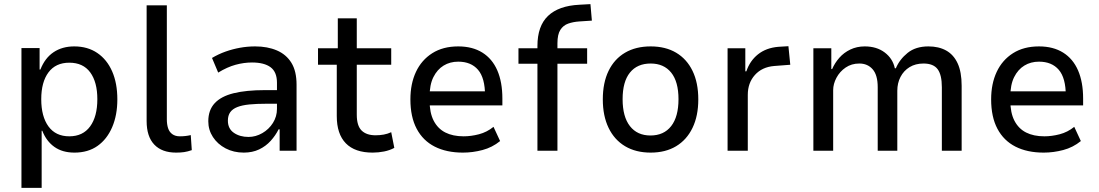

<svg xmlns="http://www.w3.org/2000/svg" viewBox="-20 -731 5329 931"><path d="M84 180V-498H172V-394H176Q198 -450 240 -478Q282 -506 340 -506Q405 -506 452 -474Q499 -442 524 -384.5Q549 -327 549 -249Q549 -173 524 -114.5Q499 -56 453 -23.5Q407 9 341 9Q283 9 244 -18.5Q205 -46 185 -97H182V180ZM316 -70Q382 -70 417 -118Q452 -166 452 -250Q452 -333 417.5 -380Q383 -427 316 -427Q250 -427 215 -380Q180 -333 180 -250Q180 -166 215 -118Q250 -70 316 -70Z M834 9Q765 9 728 -30Q691 -69 691 -144V-705H789V-152Q789 -128 795 -109.5Q801 -91 815.5 -80.5Q830 -70 852 -70Q866 -70 879.5 -71.5Q893 -73 905 -76L910 -3Q890 4 873 6.5Q856 9 834 9Z M1162 9Q1113 9 1074 -11.5Q1035 -32 1012.5 -66.5Q990 -101 990 -143Q990 -197 1021 -230.5Q1052 -264 1113 -279Q1174 -294 1264 -294H1338V-228H1273Q1224 -228 1189 -224.5Q1154 -221 1131 -212Q1108 -203 1096.5 -187Q1085 -171 1085 -146Q1085 -107 1114 -87Q1143 -67 1185 -67Q1220 -67 1252 -85.5Q1284 -104 1303.5 -135Q1323 -166 1323 -203V-330Q1323 -382 1292 -405Q1261 -428 1202 -428Q1163 -428 1122.5 -417Q1082 -406 1038 -379L1008 -450Q1040 -469 1074 -481Q1108 -493 1144 -499.5Q1180 -506 1217 -506Q1277 -506 1322.5 -486.5Q1368 -467 1393 -426.5Q1418 -386 1418 -320V0H1336V-104H1331Q1316 -74 1292.5 -48Q1269 -22 1236.5 -6.5Q1204 9 1162 9Z M1787 9Q1701 9 1657 -36Q1613 -81 1613 -168V-417H1522V-497H1618V-642H1710V-497H1877V-417H1710V-175Q1710 -121 1733.5 -98Q1757 -75 1801 -75Q1822 -75 1841 -78.5Q1860 -82 1877 -90L1892 -14Q1870 -2 1842.5 3.5Q1815 9 1787 9Z M2225 9Q2145 9 2088 -20Q2031 -49 2000.5 -106.5Q1970 -164 1970 -249Q1970 -325 1997 -382.5Q2024 -440 2076 -473Q2128 -506 2202 -506Q2271 -506 2319 -476Q2367 -446 2391.5 -389.5Q2416 -333 2416 -253V-220H2044V-288H2349L2332 -267Q2332 -353 2298 -392.5Q2264 -432 2202 -432Q2162 -432 2131 -413Q2100 -394 2081.5 -357Q2063 -320 2063 -262V-244Q2063 -184 2083 -145.5Q2103 -107 2139.5 -88.5Q2176 -70 2228 -70Q2264 -70 2302.5 -80Q2341 -90 2373 -116L2405 -47Q2367 -16 2319.5 -3.5Q2272 9 2225 9Z M2586 0V-422H2494V-497H2611L2586 -471V-508Q2586 -605 2637.5 -654Q2689 -703 2789 -708L2843 -711L2850 -631L2789 -627Q2759 -625 2735 -616.5Q2711 -608 2697 -586Q2683 -564 2683 -521V-486L2663 -497H2827V-422H2683V0Z M3135 9Q3063 9 3011 -22Q2959 -53 2931 -111Q2903 -169 2903 -249Q2903 -330 2931 -387.5Q2959 -445 3011 -475.5Q3063 -506 3135 -506Q3207 -506 3258.5 -475.5Q3310 -445 3338 -387.5Q3366 -330 3366 -249Q3366 -169 3338 -111Q3310 -53 3258.5 -22Q3207 9 3135 9ZM3134 -74Q3199 -74 3234.5 -119.5Q3270 -165 3270 -250Q3270 -335 3234.5 -379Q3199 -423 3135 -423Q3070 -423 3034.5 -379Q2999 -335 2999 -250Q2999 -165 3034.5 -119.5Q3070 -74 3134 -74Z M3508 0V-497H3594V-385H3599Q3616 -436 3655.5 -467.5Q3695 -499 3754 -504L3803 -507L3812 -417L3734 -411Q3675 -406 3640.5 -367.5Q3606 -329 3606 -271V0Z M3924 0V-497H4011V-396H4015Q4028 -426 4050 -451Q4072 -476 4103.5 -491Q4135 -506 4173 -506Q4231 -506 4270 -476.5Q4309 -447 4319 -400H4324Q4342 -443 4381 -474.5Q4420 -506 4482 -506Q4532 -506 4568 -486Q4604 -466 4623.5 -424Q4643 -382 4643 -315V0H4547V-308Q4547 -368 4526.5 -395.5Q4506 -423 4458 -423Q4419 -423 4390.5 -405.5Q4362 -388 4346.5 -358Q4331 -328 4331 -291V0H4236V-308Q4236 -367 4211.5 -395Q4187 -423 4147 -423Q4109 -423 4080.5 -403.5Q4052 -384 4036 -354Q4020 -324 4020 -294V0Z M5041 9Q4961 9 4904 -20Q4847 -49 4816.5 -106.5Q4786 -164 4786 -249Q4786 -325 4813 -382.5Q4840 -440 4892 -473Q4944 -506 5018 -506Q5087 -506 5135 -476Q5183 -446 5207.5 -389.5Q5232 -333 5232 -253V-220H4860V-288H5165L5148 -267Q5148 -353 5114 -392.5Q5080 -432 5018 -432Q4978 -432 4947 -413Q4916 -394 4897.5 -357Q4879 -320 4879 -262V-244Q4879 -184 4899 -145.5Q4919 -107 4955.5 -88.5Q4992 -70 5044 -70Q5080 -70 5118.5 -80Q5157 -90 5189 -116L5221 -47Q5183 -16 5135.5 -3.5Q5088 9 5041 9Z"/></svg>

Font: Nunito Sans 7pt SemiCondensed Medium
Style: Regular
Weight: 500
Width: 4
Designer: Vernon Adams
Foundry: Vernon Adams
Version: Version 3.101;gftools[0.9.27]